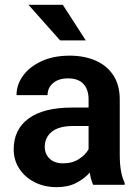

<svg xmlns="http://www.w3.org/2000/svg" viewBox="-20 -770 577 800"><path d="M368.2 0Q358.9 -19 354 -50.8Q332 -25.9 298.1 -8.1Q264.2 9.8 216.3 9.8Q165 9.8 124.5 -10.7Q84 -31.2 60.5 -66.9Q37.1 -102.5 37.1 -147.9Q37.1 -231 99.4 -276.4Q161.6 -321.8 280.3 -321.8H349.1V-356Q349.1 -396 328.1 -419.7Q307.1 -443.4 263.2 -443.4Q224.1 -443.4 201.2 -423.8Q178.2 -404.3 178.2 -373.5H48.8Q48.8 -417.5 76.2 -454.8Q103.5 -492.2 153.3 -515.1Q203.1 -538.1 270.5 -538.1Q330.6 -538.1 377.7 -517.8Q424.8 -497.6 451.9 -456.8Q479 -416 479 -355V-124.5Q479 -48.8 499.5 -8.3V0ZM242.7 -89.4Q281.7 -89.4 309.6 -107.7Q337.4 -126 349.1 -148.4V-245.1H286.6Q225.6 -245.1 196 -221.2Q166.5 -197.3 166.5 -158.2Q166.5 -128.4 186.8 -108.9Q207 -89.4 242.7 -89.4ZM241.7 -750 337.4 -601.6H230.5L98.6 -750Z"/></svg>

Font: Vazirmatn UI SemiBold
Style: Regular
Weight: 600
Designer: Saber Rastikerdar
Foundry: Saber Rastikerdar
Version: Version 33.003